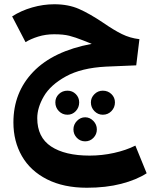

<svg xmlns="http://www.w3.org/2000/svg" viewBox="-20 -512 709 902"><path d="M669 302Q621 333 549.5 351.5Q478 370 388 370Q279 370 201 330.5Q123 291 83 221.5Q43 152 43 63Q43 -78 136.5 -175Q230 -272 411 -306Q403 -309 371 -322Q333 -337 305.5 -344Q278 -351 234 -351Q194 -351 159 -340Q124 -329 100 -314L37 -435Q79 -462 131 -477Q183 -492 235 -492Q301 -492 351 -470Q401 -448 465 -405Q514 -371 552.5 -352Q591 -333 635 -328L620 -205L478 -199Q362 -193 289.5 -153Q217 -113 186 -59.5Q155 -6 155 43Q155 133 220 176Q285 219 401 219Q459 219 515.5 206.5Q572 194 616 172ZM352 -31Q352 -7 336 10Q320 27 297 27Q273 27 256.5 10Q240 -7 240 -31Q240 -54 256.5 -70Q273 -86 297 -86Q320 -86 336 -70Q352 -54 352 -31ZM463 27Q440 27 423.5 10Q407 -7 407 -31Q407 -53 423.5 -69.5Q440 -86 463 -86Q487 -86 503.5 -70Q520 -54 520 -31Q520 -7 503.5 10Q487 27 463 27ZM325 96Q325 73 341.5 56Q358 39 380 39Q402 39 418.5 56Q435 73 435 96Q435 119 419 135.5Q403 152 380 152Q357 152 341 135.5Q325 119 325 96Z"/></svg>

Font: FiraGOUPP
Style: Bold
Weight: 700
Designer: bBox Type
Foundry: bBox Type GmbH
Version: Version 1.001